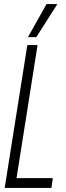

<svg xmlns="http://www.w3.org/2000/svg" viewBox="-20 -921 324 941"><path d="M3 0 114 -700H164L61 -48H239L232 0ZM117 -739 208 -901H261L158 -739Z"/></svg>

Font: Georama Condensed Light
Style: Italic
Weight: 300
Width: 3
Italic angle: -9°
Designer: Jean-Baptiste Levee
Foundry: Production Type
Version: Version 1.000